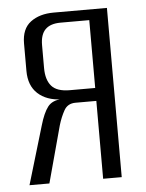

<svg xmlns="http://www.w3.org/2000/svg" viewBox="-47 -630 507 668"><g transform="rotate(-5 207.0 -295.5)"><path d="M351.3 0H286.4V-271.9H213.6Q186.1 -271.9 173.5 -249.4Q160.9 -226.8 152.6 -199L98.7 0H29.2L89.8 -203.3Q102.3 -246.4 118 -266.9Q133.6 -287.4 166.5 -288.7V-287.8Q114.2 -289.6 83.7 -317.6Q53.2 -345.6 53.2 -397.2V-492.8Q53.2 -544 84.5 -567.5Q115.8 -591 165.4 -591H351.3ZM286.4 -317.1V-554H186.2Q150.4 -554 132.8 -536.3Q115.2 -518.6 115.2 -481.7V-401.7Q115.2 -360.5 134 -338.8Q152.7 -317.1 197.8 -317.1Z"/></g></svg>

Font: Alumni Sans Thin
Style: Regular
Weight: 100
Designer: Robert E. Leuschke
Foundry: Robert E. Leuschke
Version: Version 1.018